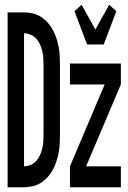

<svg xmlns="http://www.w3.org/2000/svg" viewBox="-20 -787 540 807"><path d="M12 0V-735H81Q100 -735 118.5 -730.5Q137 -726 152.5 -716Q168 -706 180.5 -692Q193 -678 202 -661.5Q211 -645 217 -626.5Q223 -608 226.5 -590Q230 -572 231 -553Q232 -534 232 -515V-220Q232 -201 231 -182Q230 -163 226.5 -145Q223 -127 217 -108.5Q211 -90 202 -73.5Q193 -57 180.5 -43Q168 -29 152.5 -19Q137 -9 118.5 -4.5Q100 0 81 0ZM81 -88Q95 -88 109 -94Q123 -100 132.5 -110.5Q142 -121 148 -134.5Q154 -148 157.5 -162.5Q161 -177 162 -191.5Q163 -206 163 -220V-515Q163 -529 162 -543.5Q161 -558 157.5 -572.5Q154 -587 148 -600.5Q142 -614 132.5 -624.5Q123 -635 109 -641Q95 -647 81 -647ZM346 -600 293 -740 323 -767 381 -663 439 -767 469 -740 416 -600ZM274 0V-88L420 -432H274V-520H488V-432L342 -88H488V0Z"/></svg>

Font: Iosevka Term Semibold
Style: Regular
Weight: 600
Monospace: yes
Designer: Belleve Invis
Foundry: Belleve Invis
Version: Version 31.4.0